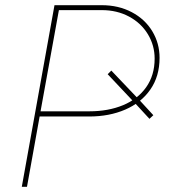

<svg xmlns="http://www.w3.org/2000/svg" viewBox="-20 -720 653 740"><path d="M498 -325 493 -330 395 -434 409 -448 509 -343 514 -338 571 -276 556 -262ZM190 -700H372Q437 -700 488 -673Q539 -646 567 -599.5Q595 -553 595 -497Q595 -426 559.5 -375Q524 -324 462.5 -297.5Q401 -271 324 -271H126L129 -291H325Q397 -291 454 -314.5Q511 -338 543.5 -384Q576 -430 576 -494Q576 -545 550 -588Q524 -631 477.5 -656Q431 -681 372 -681H194L209 -692L135 -284L134 -278L84 0H64Z"/></svg>

Font: Fixel Italic Variable 20240409 Display Thin
Style: Italic
Weight: 100
Italic angle: -10°
Designer: AlfaBravo + MacPaw
Foundry: Kyrylo Tkachov, Marchela Mozhyna, Serhii Makarenko, Maria Weinstein, Zakhar Kryvoshyya
Version: Version 1.211;Glyphs 3.2 (3225)